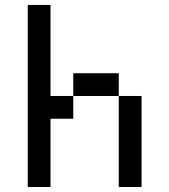

<svg xmlns="http://www.w3.org/2000/svg" viewBox="-20 -747 676 767"><path d="M90.9 -727.3V0H181.8V-272.7H272.7V-363.6H181.8V-727.3ZM454.5 -363.6V0H545.5V-363.6ZM272.7 -454.5V-363.6H454.5V-454.5Z"/></svg>

Font: Departure Mono
Style: Regular
Weight: 400
Monospace: yes
Designer: Helena Zhang
Version: Version 1.500;Glyphs 3.3.1 (3343)